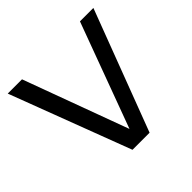

<svg xmlns="http://www.w3.org/2000/svg" viewBox="-142 -678 814 814"><g transform="rotate(-45 264.5 -271.0)"><path d="M213 0 7.5 -542.5H93L266.5 -71.5L440.5 -542.5H521L315.5 0Z"/></g></svg>

Font: Encode Sans
Style: Regular
Weight: 400
Designer: Multiple Designers
Foundry: Impallari Type
Version: Version 3.002; ttfautohint (v1.8.3) -l 8 -r 50 -G 200 -x 14 